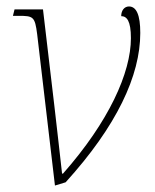

<svg xmlns="http://www.w3.org/2000/svg" viewBox="-20 -565 479 594"><path d="M95 -459 150 9 183 -1C341 -175 414 -331 414 -463C414 -519 402 -545 379 -545C365 -545 355 -533 355 -515C372 -515 385 -501 385 -447C385 -340 317 -189 175 -28H172C166 -80 156 -172 148 -239L113 -536H25L20 -516H37C83 -516 88 -514 95 -459Z"/></svg>

Font: Noto Serif SemiCondensed Thin
Style: Italic
Weight: 100
Width: 4
Italic angle: -12°
Designer: Monotype Design Team
Foundry: Monotype Imaging Inc.
Version: Version 2.013